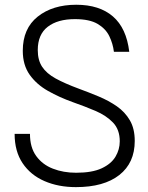

<svg xmlns="http://www.w3.org/2000/svg" viewBox="-20 -758 608 788"><path d="M291.5 10Q219.5 10 162.5 -14.8Q105.5 -39.5 72.8 -88.2Q40 -137 40 -208.5H103Q103 -153 128.5 -117.8Q154 -82.5 197 -65.8Q240 -49 292.5 -49Q358 -49 397.2 -67.2Q436.5 -85.5 454 -115Q471.5 -144.5 471.5 -178Q471.5 -226 443.8 -255Q416 -284 372 -302.8Q328 -321.5 279.5 -338.5Q223.5 -358.5 176.8 -385Q130 -411.5 101.8 -451.2Q73.5 -491 73.5 -549.5Q73.5 -641 134.8 -689.8Q196 -738.5 293 -738.5Q388 -738.5 443.5 -690.5Q499 -642.5 510.5 -545.5H447.5Q443.5 -578.5 428.8 -609.2Q414 -640 380.8 -659.8Q347.5 -679.5 287.5 -679.5Q216.5 -679.5 175.8 -648Q135 -616.5 135 -552.5Q135 -511 153 -483.8Q171 -456.5 208.2 -436Q245.5 -415.5 303.5 -394Q344.5 -379 385.2 -362Q426 -345 459.5 -321.8Q493 -298.5 513 -264.2Q533 -230 533 -179.5Q533 -89.5 469.8 -39.8Q406.5 10 291.5 10Z"/></svg>

Font: Spline Sans Light
Style: Regular
Weight: 300
Designer: Eben Sorkin, Mirko Velimirovic
Foundry: Sorkin Type
Version: Version 1.000; ttfautohint (v1.8.3)